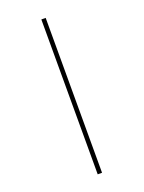

<svg xmlns="http://www.w3.org/2000/svg" viewBox="-181 -843 872 1165"><g transform="rotate(-20 254.5 -260.0)"><path d="M240 240V-760H268V240Z"/></g></svg>

Font: Noto Serif Bengali SemiCondensed Thin
Style: Regular
Weight: 100
Width: 4
Designer: Juan Bruce, Universal Thirst, Indian Type Foundry and the Monotype Design Team.
Foundry: Monotype Imaging Inc.
Version: Version 2.003; ttfautohint (v1.8.4.7-5d5b)